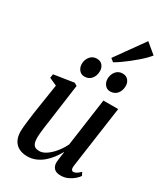

<svg xmlns="http://www.w3.org/2000/svg" viewBox="-244 -1105 1049 1216"><g transform="rotate(30 281.0 -497.0)"><path d="M165 10.5Q132.5 10.5 106.8 -1.8Q81 -14 66.2 -40Q51.5 -66 51 -106.5Q51 -122 53.2 -144.5Q55.5 -167 58.8 -192.5Q62 -218 65.2 -242Q68.5 -266 71.5 -284L100 -468.5L44 -493.5L48.5 -521.5L194.5 -544L214.5 -532L180.5 -284.5Q178 -265 174.8 -242.5Q171.5 -220 168.5 -197.8Q165.5 -175.5 163.8 -156.5Q162 -137.5 162 -124.5Q162 -99.5 167.8 -84.5Q173.5 -69.5 185.2 -63Q197 -56.5 214.5 -56.5Q240 -56.5 266.8 -74.8Q293.5 -93 317.8 -122.8Q342 -152.5 359 -187.5L408 -537H516L452.5 -86.5Q450 -68.5 454.5 -59.2Q459 -50 468.5 -50Q478 -50 490 -56.8Q502 -63.5 517.5 -79L529 -55.5Q522 -44 504.8 -28.5Q487.5 -13 463.2 -1.5Q439 10 409.5 10Q375.5 10 360.5 -7Q345.5 -24 346 -49.5Q346 -53 347 -62Q348 -71 349.5 -83Q351 -95 352.8 -107.2Q354.5 -119.5 356 -129L354.5 -129.5Q339.5 -102.5 320.2 -77.2Q301 -52 277.2 -32.2Q253.5 -12.5 225.5 -1Q197.5 10.5 165 10.5ZM226.5 -608Q203 -608 188 -626.2Q173 -644.5 173 -670.5Q173.5 -701.5 192 -724Q210.5 -746.5 240.5 -746.5Q268 -746.5 282.2 -728.5Q296.5 -710.5 296 -687.5Q296 -653.5 277.5 -630.8Q259 -608 226.5 -608ZM414.5 -608Q391.5 -608 376.5 -626.2Q361.5 -644.5 361.5 -670.5Q362 -701.5 380.2 -724Q398.5 -746.5 428.5 -746.5Q456 -746.5 470.5 -728.5Q485 -710.5 484.5 -687.5Q484.5 -653.5 466 -630.8Q447.5 -608 414.5 -608ZM316.5 -796 466 -1005 540.5 -943Q531 -930.5 514 -913.2Q497 -896 474.8 -876.8Q452.5 -857.5 428.5 -838.8Q404.5 -820 381.5 -804Q358.5 -788 339.5 -777.5Z"/></g></svg>

Font: Merriweather 72pt Medium
Style: Italic
Weight: 500
Italic angle: -7.8°
Version: Version 2.101